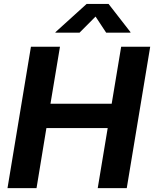

<svg xmlns="http://www.w3.org/2000/svg" viewBox="-20 -968 793 988"><path d="M18.6 0 139.2 -727.5H288.6L239.7 -434.1H554.7L603.5 -727.5H752.9L632.3 0H482.9L534.2 -309.1H218.8L168 0ZM389.2 -799.8H265.1L265.6 -802.7L425.8 -947.8H538.6L651.4 -802.7L650.9 -799.8H526.4L471.7 -882.8Z"/></svg>

Font: Inter 18pt
Style: Bold Italic
Weight: 700
Italic angle: -9.3988°
Designer: Rasmus Andersson
Foundry: rsms
Version: Version 4.001;git-66647c0bb